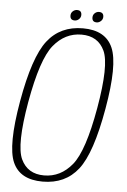

<svg xmlns="http://www.w3.org/2000/svg" viewBox="-54 -797 554 840"><g transform="rotate(5 223.0 -376.5)"><path d="M165 4Q65.5 4 33.8 -68Q2 -140 36.5 -337.5Q71 -534.5 127.5 -607Q184 -679.5 283.2 -679.5Q382.5 -679.5 414.2 -606.5Q446 -533.5 411.5 -337.5Q377 -140 320.8 -68Q264.5 4 165 4ZM169 -23.5Q241.5 -23.5 291.8 -85Q342 -146.5 375.5 -337.5Q409 -528.5 380.5 -590Q352 -651.5 279.5 -651.5Q207 -651.5 156.8 -590Q106.5 -528.5 72.5 -337.5Q39 -146.5 67.8 -85Q96.5 -23.5 169 -23.5ZM243.5 -710.5Q223.5 -710.5 223.5 -730.5Q223.5 -742 231.8 -749.5Q240 -757 250.5 -757Q270.5 -757 270.5 -737Q270.5 -726 262.2 -718.2Q254 -710.5 243.5 -710.5ZM340 -710.5Q320 -710.5 320 -730.5Q320 -742 328.2 -749.5Q336.5 -757 346.5 -757Q367 -757 367 -737Q367 -726 358.5 -718.2Q350 -710.5 340 -710.5Z"/></g></svg>

Font: Anybody ExtraLight
Style: Italic
Weight: 200
Italic angle: -10°
Designer: Tyler Finck
Foundry: Etcetera Type Company
Version: Version 1.010; ttfautohint (v1.8.3) -l 8 -r 50 -G 200 -x 14 